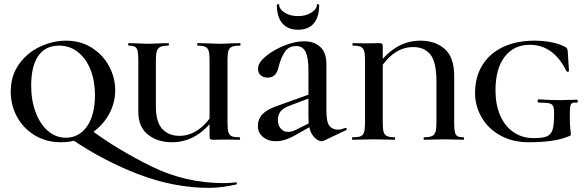

<svg xmlns="http://www.w3.org/2000/svg" viewBox="-20 -677 2842 930"><path d="M1064 210Q1093 210 1123 206Q1125 205 1127 210Q1129 215 1126 216Q1053 233 992 233Q825 233 654.5 168.5Q484 104 325 -4L420 -48Q546 46 711.5 128Q877 210 1064 210ZM32 -233Q32 -310 72 -366Q112 -422 174 -451Q236 -480 300 -480Q371 -480 425 -445.5Q479 -411 508.5 -356Q538 -301 538 -240Q538 -173 503 -115Q468 -57 407.5 -22.5Q347 12 275 12Q204 12 148.5 -21.5Q93 -55 62.5 -111Q32 -167 32 -233ZM440 -217Q440 -284 419 -338Q398 -392 358.5 -424Q319 -456 266 -456Q200 -456 165.5 -406.5Q131 -357 131 -262Q131 -191 152.5 -133.5Q174 -76 212 -43Q250 -10 299 -10Q363 -10 401.5 -65Q440 -120 440 -217Z M938 -456Q935 -456 935 -462Q935 -468 938 -468L983 -467Q1021 -465 1042 -465Q1063 -465 1097 -467L1142 -468Q1145 -468 1145 -462Q1145 -456 1142 -456Q1116 -456 1103.5 -450.5Q1091 -445 1086.5 -431Q1082 -417 1082 -387V-81Q1082 -51 1086.5 -36.5Q1091 -22 1103 -17Q1115 -12 1140 -12Q1143 -12 1143 -6Q1143 0 1140 0L1075 -1L1014 0Q1002 0 998.5 -3Q995 -6 995 -19V-385Q995 -415 991 -429.5Q987 -444 975 -450Q963 -456 938 -456ZM813 12Q743 12 696.5 -25Q650 -62 650 -136V-387Q650 -417 646.5 -431Q643 -445 633.5 -450.5Q624 -456 603 -456Q601 -456 601 -462Q601 -468 603 -468L642 -467Q676 -465 694 -465Q717 -465 755 -467L796 -468Q798 -468 798 -462Q798 -456 796 -456Q770 -456 757 -450Q744 -444 739.5 -429.5Q735 -415 735 -385V-163Q735 -86 766 -52.5Q797 -19 849 -19Q895 -19 936.5 -46Q978 -73 1018 -135L1032 -122Q983 -52 929.5 -20Q876 12 813 12Z M1540 7Q1516 7 1495 -21Q1474 -49 1474 -107V-337Q1474 -398 1460 -426Q1446 -454 1415 -454Q1378 -454 1359 -425Q1340 -396 1329 -351Q1318 -301 1277 -301Q1255 -301 1242 -313Q1229 -325 1230 -345Q1230 -373 1267 -404Q1304 -435 1356.5 -456Q1409 -477 1453 -477Q1502 -477 1531.5 -449.5Q1561 -422 1561 -367V-141Q1561 -85 1576 -67Q1591 -49 1618 -49Q1631 -49 1652 -57L1654 -58Q1658 -58 1659.5 -53Q1661 -48 1657 -47L1548 5Q1544 7 1540 7ZM1229 -66Q1229 -100 1251 -123.5Q1273 -147 1320 -163L1501 -228L1504 -211L1380 -164Q1351 -153 1338.5 -136.5Q1326 -120 1326 -97Q1326 -70 1340 -54Q1354 -38 1376 -38Q1396 -38 1423 -53L1511 -97L1512 -80L1417 -26Q1386 -8 1362.5 -0.5Q1339 7 1316 7Q1278 7 1253.5 -14Q1229 -35 1229 -66ZM1332 -655Q1332 -633 1358.5 -616Q1385 -599 1424 -599Q1461 -599 1488 -616Q1515 -633 1515 -655Q1515 -657 1519 -657Q1521 -657 1523.5 -655.5Q1526 -654 1526 -653Q1526 -595 1500 -564Q1474 -533 1424 -533Q1374 -533 1347.5 -564Q1321 -595 1321 -653Q1321 -656 1326.5 -656.5Q1332 -657 1332 -655Z M1892 -12Q1894 -12 1894 -6Q1894 0 1892 0Q1864 0 1847 -1L1788 -2L1732 -1Q1716 0 1687 0Q1685 0 1685 -6Q1685 -12 1687 -12Q1714 -12 1726.5 -17Q1739 -22 1743.5 -36.5Q1748 -51 1748 -81V-387Q1748 -417 1743.5 -431Q1739 -445 1727 -450.5Q1715 -456 1690 -456Q1687 -456 1687 -462Q1687 -468 1690 -468L1755 -467L1816 -468Q1828 -468 1831 -464.5Q1834 -461 1834 -449V-83Q1834 -53 1838 -38.5Q1842 -24 1854.5 -18Q1867 -12 1892 -12ZM2017 -480Q2088 -480 2134 -440Q2180 -400 2180 -308V-81Q2180 -51 2183.5 -36.5Q2187 -22 2196.5 -17Q2206 -12 2226 -12Q2228 -12 2228 -6Q2228 0 2226 0Q2201 0 2187 -1L2135 -2L2074 -1Q2059 0 2034 0Q2032 0 2032 -6Q2032 -12 2034 -12Q2060 -12 2072.5 -18Q2085 -24 2089.5 -38.5Q2094 -53 2094 -83V-282Q2094 -377 2064.5 -413Q2035 -449 1982 -449Q1934 -449 1893.5 -422Q1853 -395 1812 -333L1797 -346Q1846 -415 1899.5 -447.5Q1953 -480 2017 -480Z M2281 -226Q2281 -304 2316.5 -361.5Q2352 -419 2417 -449.5Q2482 -480 2570 -480Q2613 -480 2652.5 -472Q2692 -464 2719 -449Q2725 -445 2727 -441Q2729 -437 2730 -427L2736 -333Q2736 -330 2730.5 -329.5Q2725 -329 2724 -332Q2661 -460 2546 -460Q2469 -460 2424.5 -402Q2380 -344 2380 -239Q2380 -171 2402.5 -118.5Q2425 -66 2467 -37Q2509 -8 2566 -8Q2610 -8 2630 -17Q2650 -26 2657 -50Q2664 -74 2664 -126Q2664 -152 2659.5 -162.5Q2655 -173 2640.5 -176.5Q2626 -180 2590 -180Q2584 -180 2584 -188Q2584 -191 2585.5 -193.5Q2587 -196 2589 -196Q2641 -192 2694 -192Q2718 -192 2774 -194Q2776 -194 2777.5 -191.5Q2779 -189 2779 -187Q2779 -180 2774 -180Q2757 -181 2750.5 -177Q2744 -173 2742 -160.5Q2740 -148 2740 -116Q2740 -71 2742.5 -53Q2745 -35 2745 -28Q2745 -22 2743 -20.5Q2741 -19 2733 -16Q2666 12 2542 12Q2462 12 2402.5 -21.5Q2343 -55 2312 -110Q2281 -165 2281 -226Z"/></svg>

Font: Cormorant Unicase SemiBold
Style: Regular
Weight: 600
Designer: Christian Thalmann (Catharsis Fonts)
Foundry: Catharsis Fonts
Version: Version 4.000